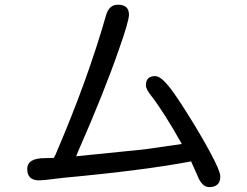

<svg xmlns="http://www.w3.org/2000/svg" viewBox="-20 -762 1040 809"><path d="M246.1 -12.7 172.9 -3.9 145.5 -2Q94.7 -2 94.7 -49.8Q94.7 -95.7 168.9 -95.7L207 -96.7L213.9 -110.4Q347.7 -420.9 426.8 -697.3Q439.5 -742.2 476.6 -742.2Q523.4 -742.2 523.4 -700.2Q523.4 -672.9 480.5 -551.8Q417 -369.1 309.6 -125L300.8 -103.5L589.8 -132.8L746.1 -155.3Q670.9 -289.1 617.2 -358.4Q594.7 -386.7 594.7 -402.3Q594.7 -441.4 633.8 -441.4Q657.2 -441.4 694.3 -394.5Q720.7 -361.3 773.4 -277.3Q826.2 -193.4 867.2 -117.2Q908.2 -41 908.2 -18.6Q908.2 26.4 861.3 26.4Q830.1 26.4 810.5 -25.4L785.2 -82Q591.8 -44.9 246.1 -12.7Z"/></svg>

Font: jf-openhuninn-1.1
Style: Regular
Weight: 400
Designer: [Kosugi Maru]
      Designed by Motoya company      

      [Varela Round]
      Joe Prince(Latin component); Avraham Co
Foundry: justfont CO.,LTD.
Version: 1.1